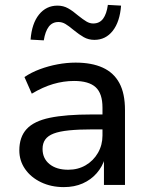

<svg xmlns="http://www.w3.org/2000/svg" viewBox="-20 -756 609 785"><path d="M241 9Q189 9 147.5 -11Q106 -31 82.5 -65Q59 -99 59 -141Q59 -196 89 -228.5Q119 -261 184 -274.5Q249 -288 355 -288H414V-227H358Q302 -227 262.5 -223Q223 -219 199.5 -210Q176 -201 165 -185.5Q154 -170 154 -147Q154 -108 182.5 -85Q211 -62 259 -62Q299 -62 330.5 -80.5Q362 -99 380.5 -131Q399 -163 399 -202V-316Q399 -374 371 -399.5Q343 -425 283 -425Q240 -425 197.5 -412.5Q155 -400 110 -373L80 -441Q108 -460 143 -473Q178 -486 215.5 -493Q253 -500 289 -500Q355 -500 400 -479.5Q445 -459 468 -416.5Q491 -374 491 -306V0H405V-109H409Q399 -75 375.5 -48Q352 -21 318 -6Q284 9 241 9ZM159 -591 105 -594Q110 -660 139.5 -696.5Q169 -733 215 -733Q239 -733 258.5 -722Q278 -711 300 -692Q320 -676 333.5 -668Q347 -660 361 -660Q387 -660 401.5 -679.5Q416 -699 421 -736L475 -733Q470 -667 441 -630Q412 -593 366 -593Q342 -593 322.5 -604Q303 -615 280 -634Q261 -650 247.5 -658Q234 -666 219 -666Q194 -666 179.5 -647Q165 -628 159 -591Z"/></svg>

Font: Nunito Sans 10pt Medium
Style: Regular
Weight: 500
Designer: Vernon Adams
Foundry: Vernon Adams
Version: Version 3.101;gftools[0.9.27]